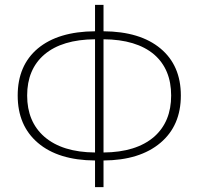

<svg xmlns="http://www.w3.org/2000/svg" viewBox="-20 -759 819 792"><path d="M407 -130Q542 -131 616 -195Q686 -257 686 -365Q686 -473 616 -534Q543 -596 407 -597ZM372 -597Q236 -596 163 -534Q92 -473 92 -365Q92 -257 163 -195Q237 -131 372 -130ZM407 -630Q558 -629 642 -559Q726 -489 726 -365Q726 -241 642 -170Q557 -98 407 -97V13H372V-97Q220 -98 136 -170Q53 -241 53 -365Q53 -489 136 -559Q220 -629 372 -630V-739H407Z"/></svg>

Font: Noto Sans CJK TC Thin
Style: Regular
Weight: 250
Designer: Ryoko NISHIZUKA ???? (kana & ideographs); Paul D. Hunt (Latin, Greek & Cyrillic); Wenlong ZHANG ??? (bopomofo); Sandoll 
Foundry: Adobe Systems Incorporated
Version: Version 1.004 January 19, 2016